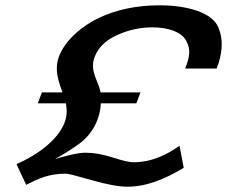

<svg xmlns="http://www.w3.org/2000/svg" viewBox="-20 -687 897 723"><path d="M228.3 -33C236.7 -33 269.2 -24.8 325.9 -8.5C382.5 7.8 427.1 16 459.6 16C493.8 16 528.7 9.7 564.4 -3C600.1 -15.7 635.8 -33 671.8 -55L656 -138C613.3 -107.7 554.3 -76 482.3 -76C467.3 -76 441.2 -82 404.2 -94C367.1 -106 332.7 -112 301 -112C268.2 -112 211.2 -95 186.9 -88C216.3 -104 246.5 -123 277.4 -145C323.5 -177.8 357 -233.9 359.6 -298H493.4L509 -339H359C349.7 -384.5 316.2 -419.9 336.5 -473C350 -508.3 378.2 -535.7 421 -555C463.8 -574.3 508.1 -584 553.9 -584C613.3 -584 662.3 -567.2 680.6 -534.5C701.2 -497.8 692.4 -468.7 677.2 -429H795.9C814.7 -478 824.1 -530.7 802.5 -583.5C778.8 -641.4 681.8 -667 580.6 -667C491.6 -667 418.4 -649.8 356.4 -621.5C290.8 -591.6 225.5 -535.9 202.3 -475C195.6 -457.7 192.9 -439.2 194.2 -419.5C195.4 -399.8 202.4 -373 215.3 -339H137.8L122.1 -298H228.4C232.8 -269.2 232.2 -249.1 223 -225C197.4 -158.2 116.5 -101 42.1 -69L78.5 9C125.9 -15 163.5 -33 228.3 -33Z"/></svg>

Font: Din Kursivschrift
Style: Breit
Weight: 400
Version: Version 1.089